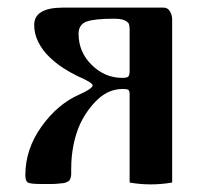

<svg xmlns="http://www.w3.org/2000/svg" viewBox="-20 -482 548 507"><path d="M46.9 -19.5Q46.9 -87.9 89.4 -147.5Q131.8 -207 189.5 -232.4Q224.6 -248 224.6 -256.8Q224.6 -263.7 184.6 -281.2Q166 -290 146.5 -302.7Q127 -315.4 109.4 -332.5Q91.8 -349.6 81.1 -371.1Q70.3 -392.6 70.3 -416Q70.3 -461.9 146.5 -461.9H412.1Q422.9 -461.9 428.7 -452.1Q434.6 -442.4 434.6 -430.7V0Q406.2 4.9 377.9 4.9Q349.6 4.9 322.3 0V-233.4Q322.3 -242.2 318.8 -244.6Q315.4 -247.1 304.7 -247.1Q267.6 -247.1 238.8 -220.2Q210 -193.4 191.4 -154.3Q168 -101.6 168 -35.2Q168 -26.4 168 -22Q168 -17.6 166.5 -12.7Q165 -7.8 163.6 -5.9Q162.1 -3.9 157.2 -1.5Q152.3 1 147.9 1.5Q143.6 2 134.3 2.9Q125 3.9 115.2 3.9Q105.5 3.9 89.8 3.9Q60.5 3.9 53.7 0Q46.9 -3.9 46.9 -19.5ZM187.5 -392.6Q187.5 -344.7 222.2 -310.5Q256.8 -276.4 302.7 -276.4Q316.4 -276.4 319.3 -280.3Q322.3 -284.2 322.3 -294.9V-404.3Q322.3 -414.1 320.3 -418.9Q318.4 -423.8 309.1 -428.2Q299.8 -432.6 281.2 -432.6Q228.5 -432.6 208 -424.8Q187.5 -417 187.5 -392.6Z"/></svg>

Font: Monomakh Unicode TT
Style: Medium
Weight: 500
Designer: Alexey Kryukov, Aleksandr Andreev
Version: Version 1.1